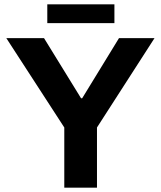

<svg xmlns="http://www.w3.org/2000/svg" viewBox="-20 -861 739 881"><path d="M275 0V-276L9 -686H182L352 -410H357L526 -686H689L425 -276V0ZM197 -755V-841H505V-755Z"/></svg>

Font: Archivo SemiBold
Style: Bold
Weight: 700
Version: Version 2.001